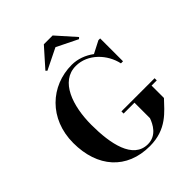

<svg xmlns="http://www.w3.org/2000/svg" viewBox="-271 -1147 1310 1310"><g transform="rotate(-45 384.5 -492.0)"><path d="M424 -923.5 576.5 -848.5 587 -858.5 467 -993.5H382L262 -858.5L271.5 -848.5ZM432.5 -295.5V-274.5H537.5V-125C522.5 -83 486.5 -9 402.5 -9C258.5 -9 222.5 -193 222.5 -375C222.5 -557 282.5 -735 431.5 -735C548.5 -735 639.5 -635 662 -529.5H682V-750H665L576.5 -704.5C530.5 -739 474.5 -760 417.5 -760C214.5 -760 47.5 -608 47.5 -375C47.5 -142 179.5 10 402.5 10C565.5 10 637.5 -87 702.5 -155V-274.5H752.5V-295.5Z"/></g></svg>

Font: Bodoni* 11pt
Style: Bold
Weight: 700
Version: Version 2.3